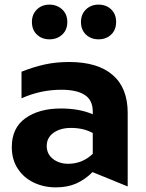

<svg xmlns="http://www.w3.org/2000/svg" viewBox="-20 -798 630 830"><path d="M275 -90Q236 -90 209 -111Q182 -132 182 -167Q182 -203 211.5 -224Q241 -245 287 -245Q341 -245 381 -223V-133Q336 -90 275 -90ZM279 -530Q221 -530 172 -519Q123 -508 73 -488V-373Q155 -410 245 -410Q312 -410 346.5 -387.5Q381 -365 381 -316V-304Q323 -329 243 -329Q149 -329 90 -287Q31 -245 31 -162Q31 -108 57 -68.5Q83 -29 126.5 -8.5Q170 12 221 12Q272 12 310 -5Q348 -22 380 -54L532 8V-310Q532 -418 467 -474Q402 -530 279 -530ZM118 -703Q118 -669 139.5 -648.5Q161 -628 194 -628Q227 -628 249 -648.5Q271 -669 271 -703Q271 -737 248.5 -757.5Q226 -778 194 -778Q161 -778 139.5 -757Q118 -736 118 -703ZM330 -703Q330 -669 351.5 -648.5Q373 -628 406 -628Q439 -628 460.5 -648.5Q482 -669 482 -703Q482 -737 460.5 -757.5Q439 -778 406 -778Q373 -778 351.5 -757Q330 -736 330 -703Z"/></svg>

Font: Geom
Style: Bold
Weight: 700
Version: Version 1.102